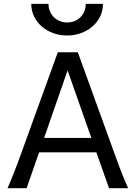

<svg xmlns="http://www.w3.org/2000/svg" viewBox="-20 -987 721 1007"><path d="M334.5 -617.7 211.4 -263.7H459ZM19.5 0Q25.9 -14.6 32.7 -30.8Q39.6 -46.9 47.6 -67.1Q55.7 -87.4 65.4 -113.3Q75.2 -139.2 87.9 -173.3L283.2 -712.9H388.2L583.5 -173.3Q595.7 -139.2 605.5 -113.3Q615.2 -87.4 623.5 -67.1Q631.8 -46.9 638.7 -30.8Q645.5 -14.6 651.9 0H551.8L485.4 -188H185.1L119.6 0ZM520 -966.8Q520 -931.2 505.4 -900.9Q490.7 -870.6 465.1 -848.4Q439.5 -826.2 405.3 -813.5Q371.1 -800.8 332 -800.8Q292.5 -800.8 258.3 -813.5Q224.1 -826.2 198.7 -848.4Q173.3 -870.6 158.7 -900.9Q144 -931.2 144 -966.8H234.4Q234.4 -945.3 242.2 -927.2Q250 -909.2 263.2 -896.2Q276.4 -883.3 294.2 -876.2Q312 -869.1 332 -869.1Q352.5 -869.1 370.4 -876.2Q388.2 -883.3 401.4 -896.2Q414.6 -909.2 422.1 -927.2Q429.7 -945.3 429.7 -966.8Z"/></svg>

Font: Andika
Style: Regular
Weight: 400
Designer: Victor Gaultney, Annie Olsen, Julie Remington, Don Collingsworth, Eric Hays
Foundry: SIL International
Version: Version 1.001